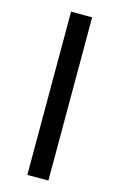

<svg xmlns="http://www.w3.org/2000/svg" viewBox="-112 -762 504 810"><g transform="rotate(15 140.0 -356.5)"><path d="M94 0V-713H186V0Z"/></g></svg>

Font: Commissioner
Style: Regular
Weight: 400
Designer: Kostas Bartsokas
Foundry: Kostas Bartsokas
Version: Version 1.000; ttfautohint (v1.8.3)